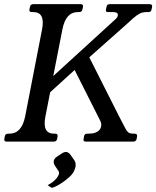

<svg xmlns="http://www.w3.org/2000/svg" viewBox="-34 -680 750 922"><path d="M-2 0Q-16 0 -13 -13L-11 -25Q-9 -38 5 -38H11Q70 -38 86.8 -121L168 -539Q184 -622 126 -622H119Q105 -622 107.2 -635L110 -647Q112 -660 126 -660H353.5Q366.5 -660 364.5 -647L361.8 -635Q359.5 -622 346.5 -622H339.5Q281.5 -622 265.5 -538L215.8 -284.5L188 -284L520.8 -588Q532.8 -598.2 531.9 -610.1Q531 -622 509 -622H483.5Q472.5 -622 474.8 -635L477.5 -647Q479.5 -660 492.5 -660H684.5Q698.5 -660 696.5 -647L693.8 -635Q691.5 -622 679.5 -622H669.5Q651.5 -622 637.6 -615.2Q623.8 -608.5 605.9 -592.6Q588 -576.8 557.5 -549L394.8 -404.8L538 -121Q558 -81.8 567.5 -64.2Q577 -46.8 585.1 -42.4Q593.2 -38 608.2 -38H613.2Q626.2 -38 624.2 -25L622.2 -13Q619.2 0 606.2 0H377.5Q364.5 0 367.5 -13L369.5 -25Q371.5 -38 384.5 -38H389.5Q430.5 -38 444.9 -57.9Q459.2 -77.8 446 -102.8L311.8 -369L347.5 -365L182.5 -214.8L212.5 -266.2L184.2 -121Q167.5 -38 225.5 -38H231.5Q244.5 -38 242.5 -25L240.5 -13Q237.5 0 224.5 0ZM323.2 90Q331.8 103 328.5 121.8Q327.5 126 326 129.6Q324.5 133.2 323.2 137.5Q317 153.2 301.2 168.1Q285.5 183 267 195.6Q248.5 208.2 233.8 215.1Q219 222 214.5 221.8Q211.8 221 208.5 218.4Q205.2 215.8 194.8 209.2Q217.8 197.5 232.5 181.8Q247.2 166 249.5 153.5Q250.8 146.2 246.5 140.8L229.5 115.2Q222.2 102.8 224.2 92.5Q226.2 82 238 73.2L263.2 56.5Q276.8 48 286.5 50.2Q296.8 52.2 305.5 64.8Z"/></svg>

Font: Young Serif Light
Style: Italic
Weight: 300
Italic angle: -10.979°
Designer: Bastien Sozeau
Foundry: NBR — Bastien Sozeau
Version: Version 5.001